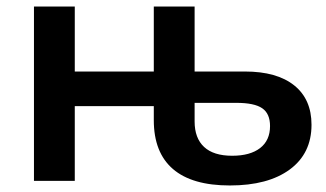

<svg xmlns="http://www.w3.org/2000/svg" viewBox="-20 -554 998 588"><path d="M934 -172Q934 -84 867.5 -35Q801 14 684 14Q568 14 509.5 -36.5Q451 -87 451 -186V-229H209V0H84V-534H209V-335H451V-534H576V-335H730Q828 -335 881 -292.5Q934 -250 934 -172ZM807 -168Q807 -206 783 -222.5Q759 -239 704 -239H576V-182Q576 -131 605 -104Q634 -77 691 -77Q746 -77 776.5 -100.5Q807 -124 807 -168Z"/></svg>

Font: Montserrat Alternates SemiBold
Style: Regular
Weight: 600
Designer: Julieta Ulanovsky
Foundry: Julieta Ulanovsky
Version: Version 7.200